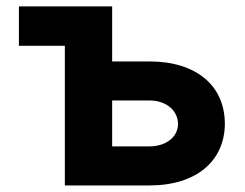

<svg xmlns="http://www.w3.org/2000/svg" viewBox="-20 -565 745 585"><path d="M321.7 -545.5H37.6V-425.4H177.6V0H435.4C579.5 0 664.8 -75.6 665.1 -188.2C664.8 -302.9 579.5 -377.8 435.4 -377.8H321.7ZM321.7 -119V-258.9H435.4C485.8 -258.9 522 -229 522.4 -187.1C522 -147.4 485.8 -119 435.4 -119Z"/></svg>

Font: Magic Ui Pro
Style: Bold
Weight: 700
Designer: Stefan Endress, Andreas Faust
Version: Version 1.000;FEAKit 1.0